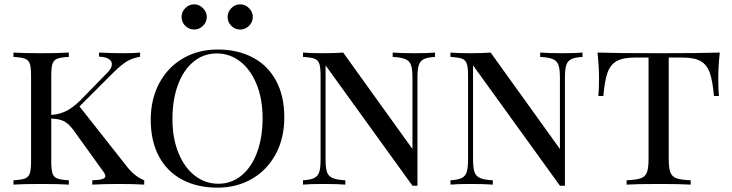

<svg xmlns="http://www.w3.org/2000/svg" viewBox="-20 -850 3368 884"><path d="M644 -20V0Q596 -3 532 -3Q464 -3 405 0V-20Q437 -21 451 -25.5Q465 -30 465 -39Q465 -49 452 -65L319 -250Q299 -278 277 -290.5Q255 -303 216 -304V-106Q216 -68 222 -51Q228 -34 244.5 -28Q261 -22 297 -20V0Q251 -3 170 -3Q84 -3 42 0V-20Q78 -22 94.5 -28Q111 -34 117 -51Q123 -68 123 -106V-502Q123 -540 117 -557Q111 -574 94.5 -580Q78 -586 42 -588V-608Q84 -605 170 -605Q250 -605 297 -608V-588Q261 -586 244.5 -580Q228 -574 222 -557Q216 -540 216 -502V-321Q251 -323 282 -337.5Q313 -352 350 -388L469 -510Q495 -534 495 -555Q495 -570 480 -579Q465 -588 436 -589V-608Q490 -605 554 -605Q597 -605 625 -608V-589Q589 -582 565 -568Q541 -554 503 -517L346 -360L566 -81Q601 -37 644 -20Z M1289 -310Q1289 -214 1249.5 -140.5Q1210 -67 1140 -26.5Q1070 14 981 14Q889 14 819.5 -22.5Q750 -59 712 -129.5Q674 -200 674 -298Q674 -394 713.5 -467.5Q753 -541 823 -581.5Q893 -622 982 -622Q1074 -622 1143.5 -585.5Q1213 -549 1251 -478.5Q1289 -408 1289 -310ZM774 -302Q774 -213 802 -145Q830 -77 878 -40.5Q926 -4 985 -4Q1046 -4 1092.5 -42.5Q1139 -81 1164 -149.5Q1189 -218 1189 -306Q1189 -395 1161 -463Q1133 -531 1085 -567.5Q1037 -604 978 -604Q917 -604 870.5 -565.5Q824 -527 799 -458.5Q774 -390 774 -302ZM932 -772Q932 -748 914.5 -731Q897 -714 874 -714Q850 -714 833 -731Q816 -748 816 -772Q816 -795 833 -812.5Q850 -830 874 -830Q897 -830 914.5 -812.5Q932 -795 932 -772ZM1144 -772Q1144 -748 1126.5 -731Q1109 -714 1086 -714Q1062 -714 1045 -731Q1028 -748 1028 -772Q1028 -795 1045 -812.5Q1062 -830 1086 -830Q1109 -830 1126.5 -812.5Q1144 -795 1144 -772Z M1983 -588Q1948 -586 1931 -577.5Q1914 -569 1908 -549.5Q1902 -530 1902 -492V5H1879L1479 -549V-116Q1479 -77 1485.5 -58Q1492 -39 1511 -30.5Q1530 -22 1570 -20V0Q1534 -3 1468 -3Q1408 -3 1375 0V-20Q1410 -22 1427 -30.5Q1444 -39 1450 -58.5Q1456 -78 1456 -116V-502Q1456 -540 1450 -557Q1444 -574 1427.5 -580Q1411 -586 1375 -588V-608Q1408 -605 1468 -605Q1522 -605 1560 -608L1879 -164V-492Q1879 -531 1872.5 -550Q1866 -569 1847 -577.5Q1828 -586 1788 -588V-608Q1824 -605 1890 -605Q1950 -605 1983 -608Z M2662 -588Q2627 -586 2610 -577.5Q2593 -569 2587 -549.5Q2581 -530 2581 -492V5H2558L2158 -549V-116Q2158 -77 2164.5 -58Q2171 -39 2190 -30.5Q2209 -22 2249 -20V0Q2213 -3 2147 -3Q2087 -3 2054 0V-20Q2089 -22 2106 -30.5Q2123 -39 2129 -58.5Q2135 -78 2135 -116V-502Q2135 -540 2129 -557Q2123 -574 2106.5 -580Q2090 -586 2054 -588V-608Q2087 -605 2147 -605Q2201 -605 2239 -608L2558 -164V-492Q2558 -531 2551.5 -550Q2545 -569 2526 -577.5Q2507 -586 2467 -588V-608Q2503 -605 2569 -605Q2629 -605 2662 -608Z M3287 -490Q3287 -438 3290 -408H3267Q3261 -478 3248 -515Q3235 -552 3206 -568.5Q3177 -585 3123 -585H3059V-116Q3059 -74 3067 -55Q3075 -36 3095 -29Q3115 -22 3160 -20V0Q3108 -3 3013 -3Q2913 -3 2865 0V-20Q2910 -22 2930 -29Q2950 -36 2958 -55Q2966 -74 2966 -116V-585H2902Q2848 -585 2819 -568.5Q2790 -552 2777 -515Q2764 -478 2758 -408H2735Q2738 -440 2738 -490Q2738 -542 2731 -608Q2814 -605 3013 -605Q3211 -605 3294 -608Q3287 -542 3287 -490Z"/></svg>

Font: Playfair Display SC
Style: Regular
Weight: 400
Designer: Claus Eggers Sørensen
Foundry: Claus Eggers Sørensen
Version: Version 1.200; ttfautohint (v1.6)